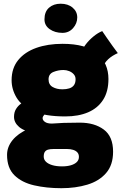

<svg xmlns="http://www.w3.org/2000/svg" viewBox="-20 -764 656 1034"><path d="M331.5 -137Q222.5 -137 159.2 -165.2Q96 -193.5 69.2 -238.2Q42.5 -283 42.5 -332Q42.5 -397 78 -440.5Q113.5 -484 175.2 -506Q237 -528 317 -528Q444 -528 504 -475.5Q564 -423 564 -338.5Q564 -271 535.2 -226.2Q506.5 -181.5 454.5 -159.2Q402.5 -137 331.5 -137ZM310.5 249.5Q230.5 249.5 164 234.2Q97.5 219 57.8 180Q18 141 18 70Q18 27.5 47.2 -8.8Q76.5 -45 130.8 -69Q185 -93 259.5 -98.5Q290 -101 323.2 -102.2Q356.5 -103.5 409.5 -103.5Q489 -103.5 539 -66.2Q589 -29 589 53Q589 125 551.2 168.2Q513.5 211.5 450.2 230.5Q387 249.5 310.5 249.5ZM314 132Q341.5 132 361.8 126Q382 120 393.5 108.8Q405 97.5 405 81Q405 65.5 396.2 56.2Q387.5 47 373.2 42.8Q359 38.5 342 38.5Q332.5 38.5 319.2 38.5Q306 38.5 292.2 38.5Q278.5 38.5 267.5 38.5Q250.5 38.5 239 41.8Q227.5 45 221.5 53.8Q215.5 62.5 215.5 79.5Q215.5 95 227.2 106.8Q239 118.5 261 125.2Q283 132 314 132ZM185.5 -40Q110.5 -56.5 83 -80.2Q55.5 -104 55.5 -134.5Q55.5 -159.5 66.2 -176.8Q77 -194 91 -204.2Q105 -214.5 115.5 -218L241 -159Q225.5 -153.5 217.5 -144.8Q209.5 -136 209.5 -127.5Q209.5 -116.5 222 -107.5Q234.5 -98.5 259.5 -98.5ZM316 -283Q337 -283 353 -288Q369 -293 378 -305Q387 -317 387 -337.5Q387 -353 377.2 -364Q367.5 -375 352.5 -381Q337.5 -387 321.5 -387Q294 -387 267.8 -376.5Q241.5 -366 241.5 -336.5Q241.5 -308 263.5 -295.5Q285.5 -283 316 -283ZM530 -390.5 420 -483.5Q425 -503 442.5 -525.8Q460 -548.5 483.8 -568Q507.5 -587.5 530.5 -596.5Q539 -584 554.2 -561.8Q569.5 -539.5 586 -516.5Q602.5 -493.5 614.5 -478Q601 -472 587.5 -463.8Q574 -455.5 562.5 -444.8Q551 -434 542.5 -420.5Q534 -407 530 -390.5ZM306.5 -744Q346 -744 371 -723Q396 -702 396 -670Q396 -638 373.5 -612.5Q351 -587 316.5 -587Q276 -587 247.8 -606.8Q219.5 -626.5 219.5 -659.5Q219.5 -701 244 -722.5Q268.5 -744 306.5 -744Z"/></svg>

Font: Grandstander Thin Black
Style: Regular
Weight: 900
Version: Version 1.200